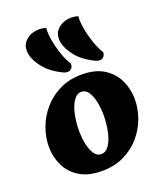

<svg xmlns="http://www.w3.org/2000/svg" viewBox="-148 -905 862 1010"><g transform="rotate(-20 283.5 -400.0)"><path d="M248 7Q173 7 124 -23Q75 -53 51.5 -102.5Q28 -152 28 -208Q28 -261 47.5 -314Q67 -367 104.5 -410.5Q142 -454 196 -480.5Q250 -507 320 -507Q395 -507 443.5 -476.5Q492 -446 515.5 -396Q539 -346 539 -289Q539 -237 520 -184.5Q501 -132 463.5 -88.5Q426 -45 372 -19Q318 7 248 7ZM275 -78Q302 -78 320 -106Q338 -134 347 -177.5Q356 -221 356 -266Q356 -306 348.5 -341.5Q341 -377 326 -399.5Q311 -422 287 -422Q261 -422 242.5 -394Q224 -366 215 -323Q206 -280 206 -234Q206 -194 213.5 -158.5Q221 -123 236 -100.5Q251 -78 275 -78ZM409 -552Q348 -582 315 -623Q282 -664 274 -701Q266 -743 286 -769Q306 -795 340.5 -803.5Q375 -812 409 -801Q406 -773 413 -732.5Q420 -692 434 -650.5Q448 -609 467 -579Q467 -558 451.5 -548.5Q436 -539 409 -552ZM229 -552Q168 -582 135 -623Q102 -664 94 -701Q86 -743 106 -769Q126 -795 160.5 -803.5Q195 -812 229 -801Q226 -773 233 -732.5Q240 -692 254 -650.5Q268 -609 287 -579Q287 -558 271.5 -548.5Q256 -539 229 -552Z"/></g></svg>

Font: Agbalumo
Style: Regular
Weight: 400
Designer: Raphael Alegbeleye
Foundry: Sorkin Type Co.
Version: Version 1.000; ttfautohint (v1.8.4)